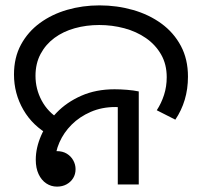

<svg xmlns="http://www.w3.org/2000/svg" viewBox="-20 -686 752 714"><path d="M167 -182Q102 -217 67 -277.5Q32 -338 32 -409Q32 -472 58 -520Q84 -568 128.5 -600.5Q173 -633 230 -649.5Q287 -666 350 -666Q415 -666 474.5 -649Q534 -632 580 -598.5Q626 -565 652.5 -515.5Q679 -466 679 -401Q679 -355 667 -315Q655 -275 632 -241L563 -276Q580 -302 590 -333Q600 -364 600 -399Q600 -447 579 -483.5Q558 -520 522.5 -544.5Q487 -569 442 -581Q397 -593 349 -593Q301 -593 258 -581Q215 -569 182.5 -545Q150 -521 131 -485.5Q112 -450 112 -404Q112 -355 135 -312Q158 -269 201 -243L167 -182ZM192 8Q170 8 152 -4Q134 -16 123.5 -38.5Q113 -61 113 -92Q113 -136 133 -182Q153 -228 190.5 -267Q228 -306 282.5 -330Q337 -354 406 -354Q428 -354 452.5 -352Q477 -350 496 -346V0H418V-310L463 -283Q448 -286 434.5 -287Q421 -288 409 -288Q359 -288 317.5 -270Q276 -252 246.5 -222.5Q217 -193 201 -156.5Q185 -120 185 -84Q185 -69 192 -56.5Q199 -44 207 -33L149 -96Q151 -106 157.5 -112Q164 -118 173 -121Q182 -124 191 -124Q213 -124 228.5 -114.5Q244 -105 252.5 -89.5Q261 -74 261 -57Q261 -38 252 -23.5Q243 -9 227.5 -0.5Q212 8 192 8Z"/></svg>

Font: hexuoriya05
Style: Book
Weight: 400
Designer: Jelle Bosma - Monotype Design Team
Foundry: Monotype Imaging Inc.
Version: Version 2.003